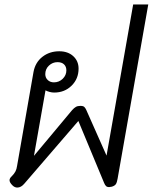

<svg xmlns="http://www.w3.org/2000/svg" viewBox="-20 -834 688 865"><path d="M471 9Q463 9 458 4.5Q453 0 449 -10L333 -289L90 -7Q75 11 58 11Q46 11 36 1Q23 -12 23 -22Q23 -31 33 -40Q44 -51 49.5 -61.5Q55 -72 57 -87L131 -510Q139 -553 171 -578Q203 -603 247 -603Q286 -603 310 -581Q334 -559 334 -525Q334 -479 302.5 -448Q271 -417 224 -417Q214 -417 203 -420Q192 -423 185 -427L133 -132L305 -338Q314 -348 322 -352.5Q330 -357 342 -357Q355 -357 360 -352Q365 -347 369 -338L460 -133L580 -814H648L510 -30Q507 -12 502 -4.5Q497 3 484 7ZM279 -517Q279 -534 268.5 -544Q258 -554 239 -554Q217 -554 200.5 -538.5Q184 -523 184 -500Q184 -484 195 -473.5Q206 -463 223 -463Q246 -463 262.5 -479Q279 -495 279 -517Z"/></svg>

Font: Niramit Light
Style: Italic
Weight: 300
Italic angle: -10°
Designer: Katatrad Aksorn Co.,Ltd.
Foundry: Cadson Demak Co.,Ltd.
Version: Version 1.000; ttfautohint (v1.6)